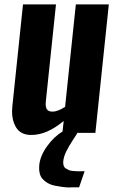

<svg xmlns="http://www.w3.org/2000/svg" viewBox="-20 -598 526 864"><path d="M335.9 245.1Q317.9 245.1 298.3 245.1Q296.4 245.1 294.4 245.6Q276.9 245.6 260.3 243.2Q241.7 240.7 225.3 237.3Q209 233.9 195.6 226.3Q182.1 218.8 172.4 208Q162.6 198.2 158.7 181.6Q155.8 170.4 156.2 157.2Q156.2 150.9 156.7 144.5Q161.1 102.5 192.4 59.3Q223.6 16.1 263.2 -7.3H332.5Q326.7 3.9 308.1 32Q289.6 60.1 278.1 83.5Q266.6 106.9 264.6 127.9Q263.7 138.7 266.4 147Q269 155.3 276.1 159.9Q283.2 164.6 289.8 167.5Q296.4 170.4 308.3 171.4Q320.3 172.4 326.7 172.6Q333 172.9 345.5 172.6Q357.9 172.4 360.8 172.4ZM121.6 9.3Q71.8 9.8 50.8 -27.3Q34.2 -56.2 34.2 -96.7Q34.2 -107.9 35.6 -120.1L83.5 -578.1H231.9L186.5 -144Q185.5 -136.7 185.5 -130.4Q185.5 -115.7 190.4 -107.4Q196.8 -95.7 216.3 -95.7Q217.3 -95.7 217.8 -95.7Q240.2 -96.2 272.9 -117.2L321.3 -578.1H469.7L409.2 0H260.7L266.6 -53.7Q191.4 9.3 121.6 9.3Z"/></svg>

Font: Oswald
Style: Demi-Bold
Weight: 600
Designer: Vernon Adams
Foundry: Vernon Adams
Version: 3.0; ttfautohint (v0.94.23-7a4d-dirty) -l 8 -r 50 -G 200 -x 